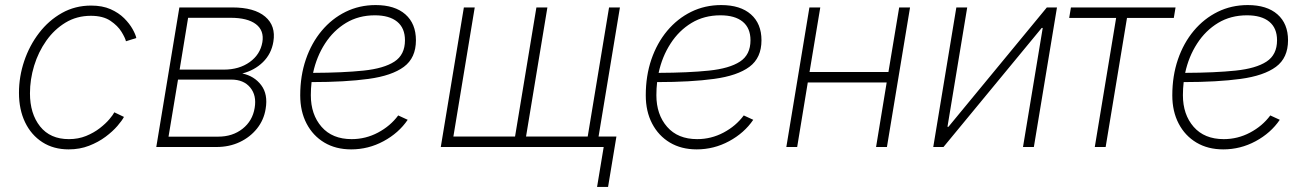

<svg xmlns="http://www.w3.org/2000/svg" viewBox="-20 -575 5110 751"><path d="M248.5 9.3Q189.5 9.3 145.8 -18.8Q102.1 -46.9 78.1 -96.7Q54.2 -146.5 54.2 -211.9Q54.2 -275.4 74.7 -336.2Q95.2 -397 132.8 -446Q170.4 -495.1 222.2 -524.2Q273.9 -553.2 336.4 -553.2Q380.4 -553.2 412.4 -539.1Q444.3 -524.9 465.6 -503.7Q486.8 -482.4 498.5 -461.4Q510.3 -440.4 513.2 -426.3L472.7 -413.6Q469.7 -426.8 455.3 -450.4Q440.9 -474.1 411.9 -493.7Q382.8 -513.2 335.4 -513.2Q280.3 -513.2 236.3 -486.6Q192.4 -460 161.1 -415.8Q129.9 -371.6 113.5 -317.9Q97.2 -264.2 97.2 -210Q97.2 -130.4 136.7 -80.6Q176.3 -30.8 249.5 -30.8Q286.1 -30.8 316.7 -43.2Q347.2 -55.7 370.4 -73.7Q393.6 -91.8 408 -108.9Q422.4 -126 427.2 -135.7L464.8 -117.7Q457.5 -103.5 439.2 -82.3Q420.9 -61 392.8 -40Q364.7 -19 328.4 -4.9Q292 9.3 248.5 9.3Z M591.3 0 681.6 -545.9H888.7Q974.6 -545.9 1017.1 -510Q1059.6 -474.1 1049.3 -412.1Q1041.5 -364.3 1008.5 -332Q975.6 -299.8 927.7 -287.6Q974.6 -277.8 1001.7 -241.9Q1028.8 -206.1 1019 -148.9Q1012.2 -106 985.4 -72.3Q958.5 -38.6 917.7 -19.3Q877 0 826.7 0ZM639.2 -40.5H833.5Q889.6 -40.5 928.7 -71.3Q967.8 -102.1 976.1 -152.8Q984.4 -201.7 958.7 -232.7Q933.1 -263.7 884.8 -263.7H676.3ZM682.6 -302.7H855.5Q915.5 -302.7 956.8 -332.3Q998 -361.8 1006.3 -410.2Q1013.7 -455.6 981 -480.5Q948.2 -505.4 881.8 -505.4H715.8Z M1353.5 9.3Q1293.5 9.3 1248.8 -17.3Q1204.1 -43.9 1179.2 -91.6Q1154.3 -139.2 1154.3 -202.1Q1154.3 -278.3 1176.3 -342.5Q1198.2 -406.7 1238.3 -454.6Q1278.3 -502.4 1332 -528.8Q1385.7 -555.2 1449.2 -555.2Q1524.4 -555.2 1565.7 -518.8Q1606.9 -482.4 1606.9 -417.5Q1606.9 -348.6 1559.8 -313.7Q1512.7 -278.8 1421.6 -266.4Q1330.6 -253.9 1198.7 -253.9Q1195.8 -228.5 1195.8 -202.6Q1195.8 -127 1237.8 -78.9Q1279.8 -30.8 1355.5 -30.8Q1410.2 -30.8 1458.5 -56.4Q1506.8 -82 1537.6 -123.5L1574.7 -106.4Q1539.6 -54.7 1480.2 -22.7Q1420.9 9.3 1353.5 9.3ZM1204.6 -290Q1321.3 -290.5 1401.4 -298.8Q1481.4 -307.1 1522.7 -334Q1564 -360.8 1564 -417.5Q1564 -465.3 1533.4 -490.2Q1502.9 -515.1 1446.3 -515.1Q1382.8 -515.1 1333.5 -485.4Q1284.2 -455.6 1251.2 -404.5Q1218.3 -353.5 1204.6 -290Z M1794.4 -545.9H1836.9L1753.4 -41H1994.6L2078.1 -545.9H2121.1L2037.6 -41H2278.8L2362.3 -545.9H2404.8L2314.5 0H1704.1ZM2315.4 156.2 2341.3 0H2294.4L2301.3 -41H2391.1L2358.4 156.2Z M2705.1 9.3Q2645 9.3 2600.3 -17.3Q2555.7 -43.9 2530.8 -91.6Q2505.9 -139.2 2505.9 -202.1Q2505.9 -278.3 2527.8 -342.5Q2549.8 -406.7 2589.8 -454.6Q2629.9 -502.4 2683.6 -528.8Q2737.3 -555.2 2800.8 -555.2Q2876 -555.2 2917.2 -518.8Q2958.5 -482.4 2958.5 -417.5Q2958.5 -348.6 2911.4 -313.7Q2864.3 -278.8 2773.2 -266.4Q2682.1 -253.9 2550.3 -253.9Q2547.4 -228.5 2547.4 -202.6Q2547.4 -127 2589.4 -78.9Q2631.3 -30.8 2707 -30.8Q2761.7 -30.8 2810.1 -56.4Q2858.4 -82 2889.2 -123.5L2926.3 -106.4Q2891.1 -54.7 2831.8 -22.7Q2772.5 9.3 2705.1 9.3ZM2556.2 -290Q2672.9 -290.5 2752.9 -298.8Q2833 -307.1 2874.3 -334Q2915.5 -360.8 2915.5 -417.5Q2915.5 -465.3 2885 -490.2Q2854.5 -515.1 2797.9 -515.1Q2734.4 -515.1 2685.1 -485.4Q2635.7 -455.6 2602.8 -404.5Q2569.8 -353.5 2556.2 -290Z M3188.5 -545.9 3146.5 -293.5H3455.1L3497.1 -545.9H3539.6L3449.2 0H3406.7L3448.2 -252.4H3139.6L3098.1 0H3055.7L3146 -545.9Z M4023.9 0H3981.4L4058.6 -465.8H4054.7L3670.4 0H3630.4L3720.7 -545.9H3763.2L3686 -79.1H3689.9L4074.7 -545.9H4114.3Z M4262.2 0 4345.7 -504.9H4162.1L4168.9 -545.9H4578.1L4571.3 -504.9H4388.2L4304.7 0Z M4764.6 9.3Q4704.6 9.3 4659.9 -17.3Q4615.2 -43.9 4590.3 -91.6Q4565.4 -139.2 4565.4 -202.1Q4565.4 -278.3 4587.4 -342.5Q4609.4 -406.7 4649.4 -454.6Q4689.5 -502.4 4743.2 -528.8Q4796.9 -555.2 4860.4 -555.2Q4935.5 -555.2 4976.8 -518.8Q5018.1 -482.4 5018.1 -417.5Q5018.1 -348.6 4970.9 -313.7Q4923.8 -278.8 4832.8 -266.4Q4741.7 -253.9 4609.9 -253.9Q4606.9 -228.5 4606.9 -202.6Q4606.9 -127 4648.9 -78.9Q4690.9 -30.8 4766.6 -30.8Q4821.3 -30.8 4869.6 -56.4Q4918 -82 4948.7 -123.5L4985.8 -106.4Q4950.7 -54.7 4891.4 -22.7Q4832 9.3 4764.6 9.3ZM4615.7 -290Q4732.4 -290.5 4812.5 -298.8Q4892.6 -307.1 4933.8 -334Q4975.1 -360.8 4975.1 -417.5Q4975.1 -465.3 4944.6 -490.2Q4914.1 -515.1 4857.4 -515.1Q4793.9 -515.1 4744.6 -485.4Q4695.3 -455.6 4662.4 -404.5Q4629.4 -353.5 4615.7 -290Z"/></svg>

Font: Inter Extra Light
Style: Italic
Weight: 200
Italic angle: -9.39999°
Designer: Rasmus Andersson
Foundry: rsms
Version: Version 4.000;git-3c8e0fc